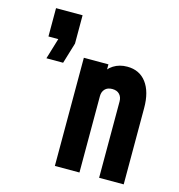

<svg xmlns="http://www.w3.org/2000/svg" viewBox="-110 -847 878 943"><g transform="rotate(15 328.5 -375.0)"><path d="M77 -500 109 -606H59V-750H194V-606L162 -500ZM254 0V-550H379V-463L356 -488Q372.5 -525.5 402.5 -544.2Q432.5 -563 472 -563Q534.5 -563 569.2 -516.8Q604 -470.5 604 -388V0H479V-388Q479 -410.5 466 -424.2Q453 -438 429 -438Q405 -438 392 -424.2Q379 -410.5 379 -388V0Z"/></g></svg>

Font: Mohave Light
Style: Regular
Weight: 300
Designer: Gumpita Rahayu
Foundry: Tokotype
Version: Version 2.003